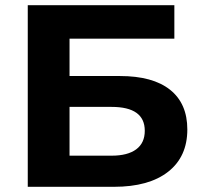

<svg xmlns="http://www.w3.org/2000/svg" viewBox="-20 -720 778 740"><path d="M87 -700H652V-571H248V-427H442Q569 -427 635.5 -374Q702 -321 702 -221Q702 -116 628 -58Q554 0 419 0H87ZM410 -120Q472 -120 505 -144.5Q538 -169 538 -216Q538 -308 410 -308H248V-120Z"/></svg>

Font: Montserrat-Bold
Style: Bold
Weight: 700
Version: Version 7.200